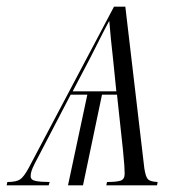

<svg xmlns="http://www.w3.org/2000/svg" viewBox="-70 -556 529 576"><path d="M-48 -10Q-21 -10 -9.5 -18Q2 -26 16 -52L272 -536H306L363 -51Q367 -25 374 -18Q381 -11 403 -10L401 0H249L251 -10Q279 -10 291.5 -14Q304 -18 304 -35Q304 -44 303 -59.5Q302 -75 299 -105L281 -272H236L179 0H134L192 -272H142L44 -84Q33 -64 27.5 -51Q22 -38 22 -27Q22 -16 37.5 -13Q53 -10 79 -10L76 0H-50ZM148 -282H279L270 -371Q265 -414 262.5 -441Q260 -468 258 -492H257Q247 -474 235.5 -451Q224 -428 200 -381Z"/></svg>

Font: Noto Serif Display ExtraCondensed Light
Style: Italic
Weight: 300
Width: 2
Italic angle: -12°
Designer: Monotype Design Team
Foundry: Monotype Imaging Inc.
Version: Version 2.009